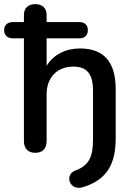

<svg xmlns="http://www.w3.org/2000/svg" viewBox="-40 -733 653 931"><path d="M364 174C477 139 521 64 521 -62V-300C521 -432 464 -498 348 -498C279 -498 220 -469 186 -414V-547H344C371 -547 386 -562 386 -587C386 -611 371 -626 344 -626H186V-661C186 -693 166 -713 131 -713C96 -713 76 -693 76 -661V-626H23C-4 -626 -20 -611 -20 -587C-20 -562 -4 -547 23 -547H76V-49C76 -13 96 8 131 8C167 8 186 -13 186 -49V-276C186 -357 237 -410 315 -410C381 -410 411 -375 411 -294V-59C411 22 396 68 325 94C270 115 298 196 364 174Z"/></svg>

Font: SN Pro Medium
Style: Regular
Weight: 500
Designer: Tobias Whetton
Foundry: Supernotes
Version: Version 1.003;Glyphs 3.3 (3324)